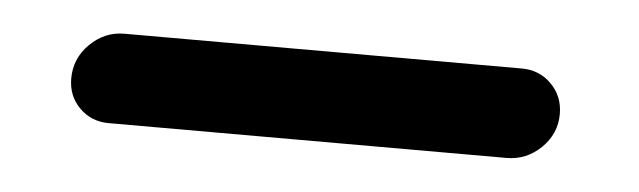

<svg xmlns="http://www.w3.org/2000/svg" viewBox="-24 -43 539 162"><g transform="rotate(5 245.5 38.0)"><path d="M448.9 35.6Q448.9 52.2 436.5 64.3Q424.1 76.3 407.4 76.3H70.4Q55.6 76.3 45.6 66.3Q35.6 56.3 35.6 41.5Q35.6 24.4 48 12.2Q60.4 0 77 0H413.7Q428.5 0 438.7 10.2Q448.9 20.4 448.9 35.6Z"/></g></svg>

Font: 26F Galaxy Sans
Style: Bold Italic
Weight: 700
Italic angle: -5°
Designer: C₂₉H₂₅N₃O₅
Version: Version 1.200